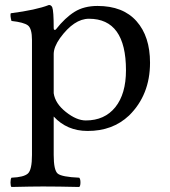

<svg xmlns="http://www.w3.org/2000/svg" viewBox="-20 -514 680 768"><path d="M220.2 -361.8Q195.3 -326.7 194.8 -298.8V-141.1Q200.7 -100.1 243.4 -66.2Q286.1 -32.2 323.2 -32.2Q398.4 -32.2 441.2 -85.2Q483.9 -138.2 483.9 -232.9Q483.9 -439 335.9 -439Q276.4 -439 220.2 -361.8ZM194.8 -400.9Q194.8 -395 198.5 -394.5Q202.1 -394 204.1 -397Q240.2 -442.9 278.1 -466.6Q315.9 -490.2 370.1 -490.2Q472.2 -490.2 526.1 -429.2Q580.1 -368.2 580.1 -263.2Q580.1 -134.3 496.1 -51.8Q430.2 10.3 330.1 9.8Q248 9.8 194.8 -47.9V106Q194.8 167 210.9 180.4Q227.1 193.8 296.9 196.8Q301.8 201.7 301.8 215.8Q301.8 230 296.9 233.9Q210.9 231.9 151.9 231.9Q109.9 231.9 25.9 233.9Q22 230 22 216.1Q22 202.1 25.9 196.8Q75.7 194.8 91.8 179.9Q107.9 165 107.9 106V-354Q107.9 -399.9 91.6 -412.4Q75.2 -424.8 25.9 -430.2Q20 -451.2 22.9 -460.9Q125 -474.1 175.8 -494.1Q184.6 -494.1 189 -484.9Q194.8 -470.7 194.8 -400.9Z"/></svg>

Font: Linux Libertine Mono
Style: Mono
Weight: 400
Designer: Philipp H. Poll
Foundry: Philipp H. Poll
Version: Version 5.1.7 ; ttfautohint (v0.9)